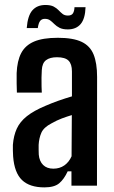

<svg xmlns="http://www.w3.org/2000/svg" viewBox="-20 -764 469 790"><path d="M162.5 7Q102 7 70.5 -23.2Q39 -53.5 34 -120.5Q33.5 -132 33 -144.8Q32.5 -157.5 33 -168Q36 -206 49 -234.5Q62 -263 90.5 -285.8Q119 -308.5 168 -329Q193.5 -340 220.2 -349.5Q247 -359 276 -367.5V-470Q276 -500.5 262 -514.5Q248 -528.5 214.5 -528.5Q185.5 -528.5 169.5 -516.5Q153.5 -504.5 152 -475.5Q151 -464.5 150.8 -445.2Q150.5 -426 151 -408.2Q151.5 -390.5 152 -383H49.5Q49 -398.5 48.5 -420.5Q48 -442.5 48.5 -463Q50.5 -513.5 67.2 -545.5Q84 -577.5 120.2 -593Q156.5 -608.5 218 -608.5Q280.5 -608.5 315.5 -592Q350.5 -575.5 365 -540Q379.5 -504.5 379.5 -447.5L379 0H274V-59H258.5Q243.5 -26.5 223.5 -9.8Q203.5 7 162.5 7ZM199.5 -70Q225.5 -70 244.8 -83.5Q264 -97 274.5 -121L275.5 -290.5Q255.5 -284.5 234.8 -276.8Q214 -269 192 -256.5Q160 -240 150.2 -217.8Q140.5 -195.5 139 -168Q139 -155 139 -146.8Q139 -138.5 139.5 -128Q142 -100.5 157.5 -85.2Q173 -70 199.5 -70ZM286.5 -734.5H332Q330.5 -687 311.8 -665Q293 -643 259 -643Q238 -643 225.2 -649.5Q212.5 -656 203.8 -664.8Q195 -673.5 186.5 -680Q178 -686.5 164.5 -686.5Q152 -686.5 145.2 -678Q138.5 -669.5 135.5 -648.5H90Q94 -700 113.5 -721.8Q133 -743.5 166.5 -743.5Q188.5 -743.5 200.8 -737Q213 -730.5 221.2 -721.8Q229.5 -713 237.8 -706.5Q246 -700 259.5 -700Q274.5 -700 280.2 -709.2Q286 -718.5 286.5 -734.5Z"/></svg>

Font: Big Shoulders Medium
Style: Regular
Weight: 500
Designer: Patric King
Foundry: XO Type Co
Version: Version 2.002